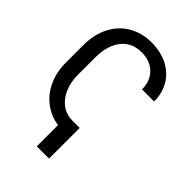

<svg xmlns="http://www.w3.org/2000/svg" viewBox="-258 -826 1115 1115"><g transform="rotate(45 299.5 -268.0)"><path d="M38.1 -282.2V-423.8Q38.1 -511.7 71.8 -578.1Q105.5 -644.5 167 -680.7Q228.5 -716.8 308.6 -716.8Q382.8 -716.8 439.9 -688Q497.1 -659.2 528.8 -606Q560.5 -552.7 560.5 -484.4H460.9Q460.9 -530.3 441.9 -564.5Q422.9 -598.6 388.2 -617.2Q353.5 -635.7 307.6 -635.7Q254.9 -635.7 216.8 -610.4Q178.7 -585 158.2 -537.1Q137.7 -489.3 137.7 -424.8V-282.2Q137.7 -220.7 158.7 -172.4Q179.7 -124 217.3 -97.2Q254.9 -70.3 302.7 -70.3V9.8Q226.6 9.8 166 -27.8Q105.5 -65.4 71.8 -131.8Q38.1 -198.2 38.1 -282.2ZM363.3 181.6H262.7V-70.3H363.3Z"/></g></svg>

Font: WEMIX Pretendard Variable
Style: Regular
Weight: 400
Designer: Base glyphs from Inter by Rasmus Andersson; Hangeul glyphs from Noto Sans CJK(Source Han Sans) by Jang Soo-young and Kan
Foundry: Kil Hyung-jin
Version: Version 1.000;Glyphs 3.2 (3208)